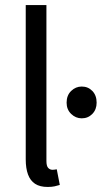

<svg xmlns="http://www.w3.org/2000/svg" viewBox="-20 -732 403 761"><path d="M169 9Q138 9 119 -3.5Q100 -16 91 -40.5Q82 -65 82 -100V-712H164V-94Q164 -74 171 -66.5Q178 -59 188 -59Q192 -59 195.5 -59.5Q199 -60 205 -61L217 1Q208 4 196.5 6.5Q185 9 169 9ZM304 -263Q280 -263 262 -280.5Q244 -298 244 -325Q244 -354 262 -371.5Q280 -389 304 -389Q329 -389 346 -371.5Q363 -354 363 -325Q363 -298 346 -280.5Q329 -263 304 -263Z"/></svg>

Font: Source Sans 3 ExtraLight
Style: Regular
Weight: 400
Version: Version 3.052;hotconv 1.1.0;makeotfexe 2.6.0